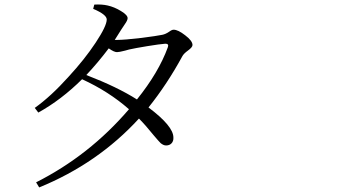

<svg xmlns="http://www.w3.org/2000/svg" viewBox="-20 -779 1540 844"><path d="M152.3 44.9 138.7 22.5Q373 -95.7 546.9 -298.8Q458 -377 340.8 -430.7Q249 -339.8 148.4 -284.2L132.8 -304.7Q204.1 -355.5 281.2 -441.4Q351.6 -517.6 400.4 -591.3Q449.2 -665 449.2 -693.4Q449.2 -714.8 389.6 -740.2L394.5 -758.8Q427.7 -760.7 453.1 -754.9Q483.4 -748 511.7 -730.5Q541 -712.9 541 -699.2Q541 -689.5 528.3 -671.9Q518.6 -658.2 512.7 -648.4Q498 -624 484.4 -603.5H494.1Q526.4 -603.5 601.6 -612.3Q669.9 -621.1 693.4 -626Q708 -628.9 723.6 -639.6Q735.4 -648.4 743.2 -648.4Q762.7 -648.4 793.9 -624Q826.2 -599.6 826.2 -581.1Q826.2 -571.3 806.6 -557.1Q787.1 -543 781.2 -531.2Q714.8 -409.2 632.8 -306.6Q742.2 -224.6 742.2 -174.8Q743.2 -159.2 734.4 -149.4Q725.6 -139.6 710 -139.6Q698.2 -139.6 685.5 -150.4Q677.7 -158.2 655.3 -184.6Q620.1 -228.5 590.8 -257.8Q410.2 -60.5 152.3 44.9ZM582 -341.8Q677.7 -460.9 717.8 -571.3Q723.6 -586.9 707 -586.9Q681.6 -585 627.9 -576.2Q574.2 -567.4 547.9 -561.5Q542 -560.5 530.3 -556.6Q503.9 -549.8 494.1 -549.8Q481.4 -549.8 458 -566.4Q409.2 -502 359.4 -449.2Q496.1 -396.5 582 -341.8Z"/></svg>

Font: Bpmf Zihi Box R
Style: R
Weight: 400
Foundry: But Ko
Version: Version 1.320